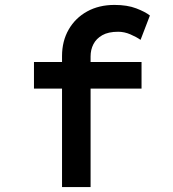

<svg xmlns="http://www.w3.org/2000/svg" viewBox="-20 -760 703 780"><path d="M232 0V-532Q232 -593 259 -640Q286 -687 334 -713.5Q382 -740 445 -740Q497 -740 533.5 -726Q570 -712 589 -697L551 -598Q534 -610 509.5 -620.5Q485 -631 460 -631Q420 -631 395.5 -617Q371 -603 359.5 -580.5Q348 -558 348 -531V0H290Q276 0 261.5 0Q247 0 232 0ZM118 -400V-508H555V-400Z"/></svg>

Font: Lexend Tera Medium
Style: Regular
Weight: 500
Designer: Bonnie Shaver-Troup, Thomas Jockin
Foundry: Lexend
Version: Version 1.007